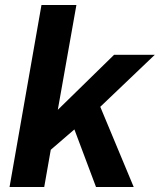

<svg xmlns="http://www.w3.org/2000/svg" viewBox="-20 -744 636 764"><path d="M18 0 145 -724H284L210 -307L434 -526H596L379 -319L512 0H362L276 -229L182 -148L156 0Z"/></svg>

Font: Archivo SemiBold
Style: Bold Italic
Weight: 700
Italic angle: -10°
Version: Version 2.001